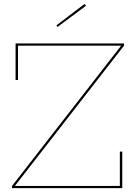

<svg xmlns="http://www.w3.org/2000/svg" viewBox="-20 -978 708 998"><path d="M42.5 -11.5 608.5 -739V-745L624.5 -740.5L58.5 -13V-8ZM624.5 -752V-740.5H73.5V-562H61V-752ZM603 -190H615.5V0H42.5V-11.5H603ZM419.5 -957.5 427 -948 279 -838 273 -846Z"/></svg>

Font: Hepta Slab ExtraLight Thin
Style: Regular
Weight: 250
Version: Version 1.102